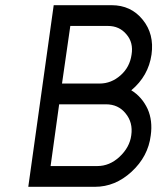

<svg xmlns="http://www.w3.org/2000/svg" viewBox="-20 -720 631 740"><path d="M187 -700 89 0H346Q424 0 487 -58Q551 -117 561 -198Q569 -255 549 -300Q527 -347 486 -372Q552 -427 564 -510Q575 -589 530 -644Q485 -700 410 -700ZM251 -620H396Q440 -620 467 -588Q495 -556 487 -509Q480 -461 445 -430Q409 -398 364 -398H219ZM208 -318H388Q436 -318 464 -283Q493 -248 486 -199Q480 -152 440 -115Q402 -80 355 -80H175Z"/></svg>

Font: Unageo
Style: Regular-Italic
Weight: 400
Designer: Richard Sepsi
Foundry: Richard Sepsi
Version: Version 2.000